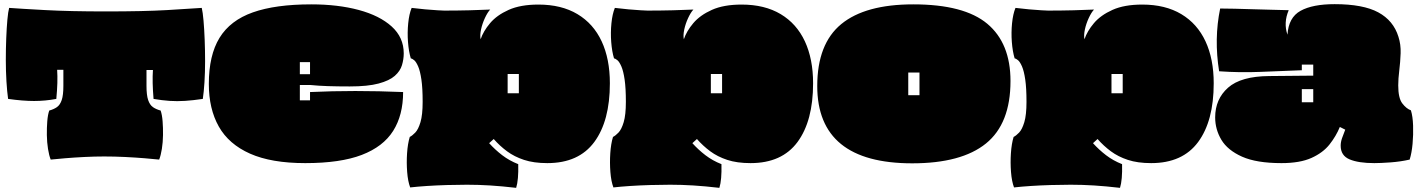

<svg xmlns="http://www.w3.org/2000/svg" viewBox="-20 -751 6829 924"><path d="M224 17Q216 -3 211 -34.5Q206 -66 205.5 -101Q205 -136 207.5 -167.5Q210 -199 217 -219Q239 -225 254 -235.5Q269 -246 277 -269.5Q285 -293 285 -338V-415H255Q257 -386 256 -351.5Q255 -317 251 -275Q198 -265 144 -265Q90 -265 19 -275Q14 -310 11 -359.5Q8 -409 8 -462.5Q8 -516 10 -566.5Q12 -617 15.5 -656Q19 -695 24 -713Q78 -709 197.5 -702.5Q317 -696 489 -696Q672 -696 784 -702.5Q896 -709 951 -713Q956 -692 959.5 -651.5Q963 -611 965 -560Q967 -509 967 -456Q967 -403 964 -355.5Q961 -308 956 -275Q909 -268 870.5 -265.5Q832 -263 796 -265.5Q760 -268 719 -275Q712 -357 716 -414H685V-338Q685 -293 693 -269.5Q701 -246 716 -235.5Q731 -225 753 -219Q760 -199 762.5 -167.5Q765 -136 764.5 -101Q764 -66 759 -34.5Q754 -3 746 17Q718 14 675 10.5Q632 7 582 4.5Q532 2 481 2Q435 2 386 4.5Q337 7 294.5 10.5Q252 14 224 17Z M1449 34Q1286 34 1183.5 -11.5Q1081 -57 1033 -142Q985 -227 985 -347Q985 -485 1036.5 -569Q1088 -653 1197 -691.5Q1306 -730 1478 -730Q1606 -730 1706.5 -703Q1807 -676 1865 -623.5Q1923 -571 1923 -494Q1923 -466 1914.5 -437.5Q1906 -409 1880 -386Q1854 -363 1802 -349Q1750 -335 1663 -335Q1605 -335 1558.5 -336.5Q1512 -338 1473 -342H1423V-268H1472V-308Q1684 -318 1920 -308Q1920 -197 1872 -121Q1824 -45 1721 -5.5Q1618 34 1449 34ZM1423 -394H1472V-452H1423Z M2464 153Q2395 145 2338.5 141.5Q2282 138 2227 138Q2181 138 2131 139.5Q2081 141 2035 144Q1989 147 1954 151Q1943 122 1939.5 77Q1936 32 1939 -13.5Q1942 -59 1952 -92Q1964 -98 1978.5 -113Q1993 -128 2003.5 -163Q2014 -198 2014 -261Q2014 -327 2008 -368Q2002 -409 1992.5 -431Q1983 -453 1973.5 -461Q1964 -469 1957 -470Q1947 -503 1943.5 -548.5Q1940 -594 1944.5 -639Q1949 -684 1961 -713Q1993 -709 2026.5 -706Q2060 -703 2086 -701.5Q2112 -700 2118 -700Q2180 -700 2240 -701.5Q2300 -703 2339 -705Q2326 -691 2313.5 -664Q2301 -637 2295 -609Q2289 -581 2293 -562Q2306 -601 2338.5 -639.5Q2371 -678 2428 -703.5Q2485 -729 2571 -729Q2682 -729 2759 -683Q2836 -637 2875.5 -552Q2915 -467 2915 -350Q2915 -169 2840 -67.5Q2765 34 2614 34Q2549 34 2502 18.5Q2455 3 2420 -23Q2385 -49 2356 -82L2334 -62Q2363 -30 2397 -4Q2431 22 2474 39Q2476 115 2464 153ZM2423 -302H2477V-395H2423Z M3442 153Q3373 145 3316.5 141.5Q3260 138 3205 138Q3159 138 3109 139.5Q3059 141 3013 144Q2967 147 2932 151Q2921 122 2917.5 77Q2914 32 2917 -13.5Q2920 -59 2930 -92Q2942 -98 2956.5 -113Q2971 -128 2981.5 -163Q2992 -198 2992 -261Q2992 -327 2986 -368Q2980 -409 2970.5 -431Q2961 -453 2951.5 -461Q2942 -469 2935 -470Q2925 -503 2921.5 -548.5Q2918 -594 2922.5 -639Q2927 -684 2939 -713Q2971 -709 3004.5 -706Q3038 -703 3064 -701.5Q3090 -700 3096 -700Q3158 -700 3218 -701.5Q3278 -703 3317 -705Q3304 -691 3291.5 -664Q3279 -637 3273 -609Q3267 -581 3271 -562Q3284 -601 3316.5 -639.5Q3349 -678 3406 -703.5Q3463 -729 3549 -729Q3660 -729 3737 -683Q3814 -637 3853.5 -552Q3893 -467 3893 -350Q3893 -169 3818 -67.5Q3743 34 3592 34Q3527 34 3480 18.5Q3433 3 3398 -23Q3363 -49 3334 -82L3312 -62Q3341 -30 3375 -4Q3409 22 3452 39Q3454 115 3442 153ZM3401 -302H3455V-395H3401Z M4370 35Q3913 35 3913 -337Q3913 -540 4028.5 -635Q4144 -730 4375 -730Q4620 -730 4731.5 -636.5Q4843 -543 4843 -361Q4843 -156 4725 -60.5Q4607 35 4370 35ZM4351 -293H4405V-402H4351Z M5370 153Q5301 145 5244.5 141.5Q5188 138 5133 138Q5087 138 5037 139.5Q4987 141 4941 144Q4895 147 4860 151Q4849 122 4845.5 77Q4842 32 4845 -13.5Q4848 -59 4858 -92Q4870 -98 4884.5 -113Q4899 -128 4909.5 -163Q4920 -198 4920 -261Q4920 -327 4914 -368Q4908 -409 4898.5 -431Q4889 -453 4879.5 -461Q4870 -469 4863 -470Q4853 -503 4849.5 -548.5Q4846 -594 4850.5 -639Q4855 -684 4867 -713Q4899 -709 4932.5 -706Q4966 -703 4992 -701.5Q5018 -700 5024 -700Q5086 -700 5146 -701.5Q5206 -703 5245 -705Q5232 -691 5219.5 -664Q5207 -637 5201 -609Q5195 -581 5199 -562Q5212 -601 5244.5 -639.5Q5277 -678 5334 -703.5Q5391 -729 5477 -729Q5588 -729 5665 -683Q5742 -637 5781.5 -552Q5821 -467 5821 -350Q5821 -169 5746 -67.5Q5671 34 5520 34Q5455 34 5408 18.5Q5361 3 5326 -23Q5291 -49 5262 -82L5240 -62Q5269 -30 5303 -4Q5337 22 5380 39Q5382 115 5370 153ZM5329 -302H5383V-395H5329Z M6147 34Q6027 34 5957.5 3Q5888 -28 5858 -78Q5828 -128 5828 -186Q5828 -274 5890 -329Q5952 -384 6088 -385L6300 -387V-440H6245V-413Q6143 -409 6044 -405Q5945 -401 5847 -408Q5822 -564 5852 -710Q5881 -710 5922.5 -709Q5964 -708 6010.5 -706.5Q6057 -705 6102 -704Q6147 -703 6182 -702Q6169 -672 6167.5 -642Q6166 -612 6176 -584Q6181 -667 6239 -699Q6297 -731 6403 -731Q6540 -731 6613 -691.5Q6686 -652 6710 -574Q6722 -537 6720.5 -494.5Q6719 -452 6714 -412Q6709 -372 6709 -340Q6709 -279 6728.5 -253.5Q6748 -228 6770 -220Q6779 -191 6780.5 -147Q6782 -103 6778 -59Q6774 -15 6764 17Q6720 27 6672 30.5Q6624 34 6594 34Q6518 34 6475 16Q6432 -2 6432 -50Q6432 -67 6438.5 -86Q6445 -105 6454 -127L6428 -140Q6410 -96 6378.5 -56Q6347 -16 6291.5 9Q6236 34 6147 34ZM6245 -259H6300V-322H6245Z"/></svg>

Font: Oi
Style: Regular
Weight: 400
Designer: Kostas Bartsokas, Mohamad Dakak
Foundry: Foundry5
Version: Version 4.000